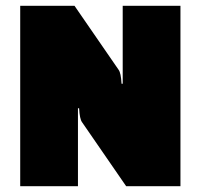

<svg xmlns="http://www.w3.org/2000/svg" viewBox="-20 -645 695 665"><path d="M417 0 264 -222Q256 -233 254 -270H250V0H50V-625H238L391 -403Q399 -392 401 -355H405V-625H605V0Z"/></svg>

Font: Myanmar Thuriya
Style: Regular
Weight: 400
Designer: Danh Hong
Foundry: Google Inc.
Version: Version 2.00 November 23, 2015